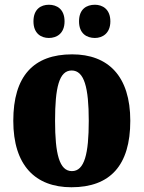

<svg xmlns="http://www.w3.org/2000/svg" viewBox="-20 -779 605 809"><path d="M380 -619C411 -619 445 -638 445 -689C445 -741 411 -759 380 -759C345 -759 313 -741 313 -689C313 -638 345 -619 380 -619ZM186 -619C219 -619 252 -638 252 -689C252 -741 219 -759 186 -759C153 -759 121 -741 121 -689C121 -638 153 -619 186 -619ZM281 10C444 10 529 -82 529 -270C529 -458 436 -550 284 -550C121 -550 36 -458 36 -270C36 -82 129 10 281 10ZM283 -58C230 -58 212 -131 212 -270C212 -410 229 -482 282 -482C335 -482 354 -410 354 -270C354 -131 336 -58 283 -58Z"/></svg>

Font: Noto Serif Devanagari Condensed Black
Style: Regular
Weight: 900
Width: 3
Designer: Universal Thirst, Indian Type Foundry and the Monotype Design Team
Foundry: Monotype Imaging Inc.
Version: Version 2.004